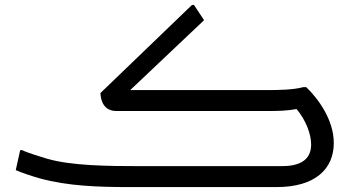

<svg xmlns="http://www.w3.org/2000/svg" viewBox="-20 -760 1436 780"><path d="M1224 -406H1212C1172 -395 1112 -394 1060 -394H509L809 -678L768 -740H760L388 -382C391 -325 422 -309 452 -309H1060C1120 -309 1143 -310 1185 -317C1223 -271 1244 -215 1244 -173C1244 -106 1192 -85 1125 -85H552C413 -85 269 -87 172 -115C149 -122 92 -139 70 -150H62L44 -69C69 -58 104 -46 143 -35C255 -4 382 0 504 0H1104C1262 0 1336 -75 1336 -179C1336 -273 1273 -359 1224 -406Z"/></svg>

Font: Kufam Arabic Latin Roman Normal
Style: Regular
Weight: 400
Designer: Wael Morcos & Artur Schmal
Version: Version 1.200;PS 001.200;hotconv 1.0.88;makeotf.lib2.5.64775